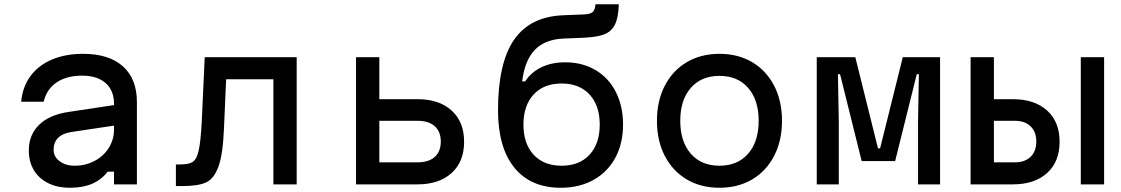

<svg xmlns="http://www.w3.org/2000/svg" viewBox="-20 -870 5290 906"><path d="M530 -279 316 -247Q274 -240 253.5 -219Q233 -198 233 -163Q233 -131 261 -109.5Q289 -88 332 -88Q383 -88 426 -110.5Q469 -133 493.5 -172.5Q518 -212 518 -259V-380Q518 -443 478.5 -478Q439 -513 368 -513Q294 -513 247 -481Q200 -449 186 -390H80Q86 -459 123 -510Q160 -561 224 -588.5Q288 -616 372 -616Q494 -616 560 -557Q626 -498 626 -388V0H518V-60H488Q459 -22 415 -3Q371 16 310 16Q251 16 207 -6Q163 -28 139.5 -67.5Q116 -107 116 -160Q116 -234 165 -281.5Q214 -329 305 -342L530 -376Z M810 -94H830Q871 -94 889.5 -106Q908 -118 917.5 -159.5Q927 -201 932 -296L946 -600H1380V0H1270V-496H1047L1037 -266Q1032 -141 1010.5 -83Q989 -25 951 -8.5Q913 8 840 8H810Z M1660 -600H1770V-402H1950Q2052 -402 2111 -348.5Q2170 -295 2170 -201Q2170 -107 2111 -53.5Q2052 0 1950 0H1660ZM2060 -202Q2060 -249 2031.5 -274.5Q2003 -300 1950 -300H1770V-104H1950Q2003 -104 2031.5 -129.5Q2060 -155 2060 -202Z M2330 -350Q2330 -572 2405.5 -682Q2481 -792 2638 -798L2736 -802Q2766 -803 2777 -813.5Q2788 -824 2790 -850H2900Q2898 -786 2881.5 -753.5Q2865 -721 2831.5 -708Q2798 -695 2736 -692L2638 -688Q2551 -684 2503.5 -634.5Q2456 -585 2444 -486H2458Q2487 -530 2535.5 -553Q2584 -576 2647 -576Q2728 -576 2790 -539.5Q2852 -503 2886 -436Q2920 -369 2920 -282Q2920 -193 2883.5 -125.5Q2847 -58 2780.5 -21Q2714 16 2626 16Q2484 16 2407 -79Q2330 -174 2330 -350ZM2810 -282Q2810 -372 2762 -424Q2714 -476 2630 -476Q2546 -476 2498 -424Q2450 -372 2450 -282Q2450 -192 2498 -140Q2546 -88 2630 -88Q2714 -88 2762 -140Q2810 -192 2810 -282Z M3080 -300Q3080 -394 3117 -465.5Q3154 -537 3220.5 -576.5Q3287 -616 3375 -616Q3463 -616 3529.5 -576.5Q3596 -537 3633 -465.5Q3670 -394 3670 -300Q3670 -206 3633 -134.5Q3596 -63 3529.5 -23.5Q3463 16 3375 16Q3287 16 3220.5 -23.5Q3154 -63 3117 -134.5Q3080 -206 3080 -300ZM3560 -300Q3560 -398 3510.5 -455Q3461 -512 3375 -512Q3289 -512 3239.5 -455Q3190 -398 3190 -300Q3190 -202 3239.5 -145Q3289 -88 3375 -88Q3461 -88 3510.5 -145Q3560 -202 3560 -300Z M3834 -600H4016L4123 -170H4133L4240 -600H4416V0H4312V-300L4316 -520H4306L4204 -110H4046L3944 -520H3934L3938 -300V0H3834Z M4560 -600H4670V-402H4759Q4862 -402 4921 -348.5Q4980 -295 4980 -201Q4980 -107 4921 -53.5Q4862 0 4759 0H4560ZM4870 -202Q4870 -248 4843 -274Q4816 -300 4769 -300H4670V-104H4769Q4816 -104 4843 -130Q4870 -156 4870 -202ZM5080 -600H5190V0H5080Z"/></svg>

Font: Martian Mono Custom sWd Rg
Style: Regular
Weight: 400
Width: 6
Monospace: yes
Designer: Alex Havermale
Foundry: Evil Martians
Version: Version 1.000